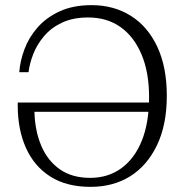

<svg xmlns="http://www.w3.org/2000/svg" viewBox="-20 -716 718 747"><path d="M336 -696Q423 -696 489 -654.5Q555 -613 592 -534Q629 -455 629 -343Q629 -231 591 -151.5Q553 -72 487 -30.5Q421 11 332 11L331 -24Q400 -24 451.5 -61Q503 -98 531.5 -168Q560 -238 560 -339Q560 -435 530.5 -504.5Q501 -574 448.5 -611Q396 -648 323 -648Q264 -648 221.5 -628Q179 -608 151.5 -575.5Q124 -543 109.5 -506Q95 -469 91 -435H55Q58 -478 75 -524Q92 -570 126 -609Q160 -648 212.5 -672Q265 -696 336 -696ZM592 -317V-281H114L49 -305V-317ZM114 -281Q116 -207 140.5 -149Q165 -91 212.5 -57.5Q260 -24 331 -24L332 11Q239 11 176 -29Q113 -69 81 -140.5Q49 -212 49 -305Z"/></svg>

Font: Montagu Slab 144pt Light
Style: Regular
Weight: 300
Designer: Florian Karsten
Foundry: Florian Karsten
Version: Version 1.000